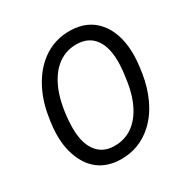

<svg xmlns="http://www.w3.org/2000/svg" viewBox="-165 -867 1002 1024"><g transform="rotate(-30 336.0 -355.5)"><path d="M289.6 9.8Q221.7 8.3 171.6 -22.9Q121.6 -54.2 92.8 -115Q64 -175.8 61 -251.5Q58.1 -310.5 74.2 -397.5Q90.3 -484.4 129.9 -554.2Q169.4 -624 226.1 -666Q302.7 -722.7 400.9 -720.7Q504.9 -718.8 564.9 -648.7Q625 -578.6 629.4 -459Q631.3 -407.7 618.9 -328.6Q606.4 -249.5 574.5 -181.6Q542.5 -113.8 493.2 -67.9Q407.2 12.2 289.6 9.8ZM539.1 -436.5Q542 -532.7 505.4 -585.7Q468.8 -638.7 396.5 -640.6Q331.1 -642.6 279.5 -605.5Q228 -568.4 195.1 -494.4Q162.1 -420.4 153.3 -307.1L151.9 -275.4Q148.9 -179.7 186 -125.5Q223.1 -71.3 293.9 -69.3Q386.2 -66.9 447 -136Q507.8 -205.1 527.8 -330.1Q537.6 -391.6 539.1 -436.5Z"/></g></svg>

Font: RobotoDraft
Style: Italic
Weight: 400
Italic angle: -12°
Version: Version 2.001101; 2014